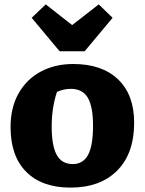

<svg xmlns="http://www.w3.org/2000/svg" viewBox="-20 -841 659 873"><path d="M300 12Q171 12 99.5 -59.5Q28 -131 28 -263Q28 -352 64.5 -416.5Q101 -481 165.5 -515.5Q230 -550 313 -550Q444 -550 517 -480Q590 -410 590 -283Q590 -143 513 -65.5Q436 12 300 12ZM311 -95Q358 -95 380.5 -137Q403 -179 403 -269Q403 -357 379 -397Q355 -437 302 -437Q288 -437 272 -434Q256 -431 239 -423Q215 -351 215 -266Q215 -178 238 -136.5Q261 -95 311 -95ZM251 -608 124 -760 188 -821 308 -727 429 -821 492 -760 365 -608Z"/></svg>

Font: Piazzolla SC ExtraBold
Style: Regular
Weight: 800
Designer: Juan Pablo del Peral
Foundry: Huerta Tipografica
Version: Version 1.330